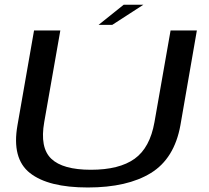

<svg xmlns="http://www.w3.org/2000/svg" viewBox="-20 -806 901 829"><path d="M359 3.5Q530 3.5 631.5 -59Q733 -121.5 759 -265.5L830 -674.5H716.5L647 -279Q627.5 -168 561.2 -120.5Q495 -73 372.5 -73Q251 -73 201.2 -120.8Q151.5 -168.5 171 -279L240.5 -674.5H127L55.5 -265.5Q30 -121.5 109.2 -59Q188.5 3.5 359 3.5ZM405.5 -698.5H464.5L599 -785.5H514Z"/></svg>

Font: Anybody Expanded
Style: Italic
Weight: 400
Width: 7
Italic angle: -10°
Version: Version 1.113;gftools[0.9.25]